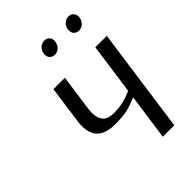

<svg xmlns="http://www.w3.org/2000/svg" viewBox="-203 -775 865 865"><g transform="rotate(-45 230.0 -342.0)"><path d="M383 -500H456L386 0H313L344 -220Q340 -218 303 -204.5Q266 -191 201 -191Q148 -191 118.5 -215Q89 -239 89 -293Q89 -309 92 -327L116 -500H189L165 -329Q164 -322 163.5 -314.5Q163 -307 163 -301Q163 -231 232 -231Q267 -231 293 -237.5Q319 -244 334 -250.5Q349 -257 349 -257ZM368 -674Q381 -684 395 -684Q410 -684 420 -674Q428 -664 428 -651Q428 -631 412 -615Q399 -605 384 -605Q370 -605 360 -615Q352 -625 352 -638Q352 -658 368 -674ZM214 -674Q227 -684 242 -684Q256 -684 266 -674Q271 -670 272.5 -663.5Q274 -657 274 -651Q274 -631 258 -615Q245 -605 231 -605Q216 -605 206 -615Q198 -625 198 -638Q198 -658 214 -674Z"/></g></svg>

Font: Arsenal SC
Style: Italic
Weight: 400
Italic angle: -9.10001°
Designer: Andrij Shevchenko
Foundry: Stairsfor
Version: Version 2.001; ttfautohint (v1.8.4.7-5d5b)